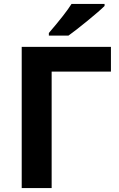

<svg xmlns="http://www.w3.org/2000/svg" viewBox="-20 -951 601 971"><path d="M541 -713.9V-588.9H241.2V0H89.8V-713.9ZM227.1 -771V-784.2Q311 -881.8 341.8 -931.2H508.8V-920.9Q483.4 -895.5 422.1 -845.5Q360.8 -795.4 326.2 -771Z"/></svg>

Font: Zoram GWebM
Style: Bold
Weight: 700
Foundry: Ascender Corporation
Version: Version 1.000